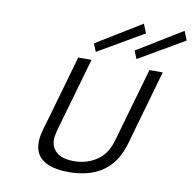

<svg xmlns="http://www.w3.org/2000/svg" viewBox="-101 -1070 1180 1180"><g transform="rotate(10 489.5 -479.5)"><path d="M340.3 -693.8H423.3L294.4 -244.1Q280.8 -196.8 280.8 -170.4Q280.8 -140.1 294.9 -117.2Q328.6 -62 422.9 -62Q491.7 -62 546.9 -92Q602.1 -122.1 630.9 -176.8Q643.6 -200.2 655.8 -244.1L784.7 -693.8H867.7L755.9 -302.7Q753.4 -294.9 748.5 -276.4Q727.1 -191.9 702.6 -146.5Q618.7 9.8 402.3 9.8Q363.3 9.8 331.3 4.2Q299.3 -1.5 277.8 -10.3Q256.3 -19 240 -31.7Q223.6 -44.4 214.6 -57.1Q205.6 -69.8 200.2 -85.2Q194.8 -100.6 193.1 -112.3Q191.4 -124 191.4 -136.7V-146.5Q191.9 -164.6 196 -185.5Q200.2 -206.5 203.9 -220.2Q207.5 -233.9 216.3 -262Q225.1 -290 228.5 -302.7ZM701.7 -968.8 724.6 -912.1 440.4 -746.6 420.4 -796.4ZM955.6 -968.8 978.5 -912.1 694.3 -746.6 674.3 -796.4Z"/></g></svg>

Font: Cantarell
Style: Italic
Weight: 400
Italic angle: -16°
Designer: Dave Crossland
Version: Version 1.004